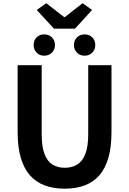

<svg xmlns="http://www.w3.org/2000/svg" viewBox="-20 -1139 788 1173"><path d="M375.6 13.8Q307.5 13.8 254 -5.9Q200.6 -25.5 163.5 -67.2Q126.4 -109 107 -175Q87.7 -241 87.7 -332.8V-740.8H234.7V-319.8Q234.7 -243.4 251.9 -198.2Q269.1 -153 300.7 -133.5Q332.2 -114 375.6 -114Q419.5 -114 451.6 -133.5Q483.6 -153 501.3 -198.2Q519 -243.4 519 -319.8V-740.8H661.1V-332.8Q661.1 -241 642.2 -175Q623.2 -109 586.3 -67.2Q549.3 -25.5 496.2 -5.9Q443 13.8 375.6 13.8ZM309.7 -963.8 204.4 -1078.1 262.8 -1119.4 371.3 -1034.9H376.3L484.6 -1119.4L542.7 -1078.1L437.9 -963.8ZM250.1 -798.7Q221.9 -798.7 203.7 -817.5Q185.5 -836.4 185.5 -863.5Q185.5 -892.2 203.7 -910.6Q221.9 -928.9 250.1 -928.9Q278.6 -928.9 297.2 -910.6Q315.8 -892.2 315.8 -863.5Q315.8 -836.4 297.2 -817.5Q278.6 -798.7 250.1 -798.7ZM497.2 -798.7Q469 -798.7 450.3 -817.5Q431.6 -836.4 431.6 -863.5Q431.6 -892.2 450.3 -910.6Q469 -928.9 497.2 -928.9Q525.5 -928.9 543.8 -910.6Q562.1 -892.2 562.1 -863.5Q562.1 -836.4 543.8 -817.5Q525.5 -798.7 497.2 -798.7Z"/></svg>

Font: Noto Sans KR Thin
Style: Regular
Weight: 100
Designer: Ryoko NISHIZUKA 西塚涼子 (kana, bopomofo & ideographs); Paul D. Hunt (Latin, Greek & Cyrillic); Sandoll Communications 산돌커뮤니
Foundry: Adobe
Version: Version 2.004-H2;hotconv 1.0.118;makeotfexe 2.5.65603